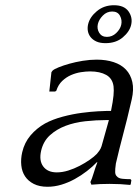

<svg xmlns="http://www.w3.org/2000/svg" viewBox="-20 -703 536 734"><path d="M415.7 -683C390.3 -683 368.6 -675.5 350.5 -660.5C332.4 -645.5 321.1 -628.7 316.8 -610C314.8 -601.3 314.5 -592.8 315.9 -584.5C317.4 -576.2 320.7 -568.5 326.1 -561.5C331.5 -554.5 338.9 -548.8 348.2 -544.5C357.5 -540.2 369.2 -538 383.2 -538C409.9 -538 431.9 -545.3 449.3 -560C466.7 -574.7 477.4 -590.7 481.4 -608C485.7 -626.7 482.3 -643.8 471.3 -659.5C460.2 -675.2 441.7 -683 415.7 -683ZM388.7 -562C375.4 -562 365.6 -567.2 359.3 -577.5C353 -587.8 351.3 -599 354.1 -611C356.7 -622.3 363 -633.2 373.1 -643.5C383.1 -653.8 395.1 -659 409.1 -659C423.1 -659 433 -653.5 438.8 -642.5C444.6 -631.5 446.1 -620 443.4 -608C440.8 -596.7 434.3 -586.2 424.1 -576.5C413.9 -566.8 402.1 -562 388.7 -562ZM325.6 -7 329.3 3C350.4 1 373.7 0 399 0C412.3 0 425.9 0.3 439.8 1C453.6 1.7 466.4 2.7 478.1 4L480 0L482.2 -14L479.2 -18C468.5 -18 458.1 -18.5 448 -19.5C437.9 -20.5 430.8 -23.7 426.7 -29C422.8 -32.3 420.7 -37.5 420.3 -44.5C419.9 -51.5 420.8 -62.7 423 -78C427.6 -98 432.1 -116.8 436.6 -134.5C441 -152.2 445.6 -170.2 450.5 -188.5C455.4 -206.8 460.5 -226.8 465.9 -248.5C471.2 -270.2 477.1 -295 483.6 -323C489.4 -348.3 490.2 -370.5 485.9 -389.5C481.6 -408.5 473.5 -424.3 461.4 -437C449.3 -449.7 433.7 -459.2 414.5 -465.5C395.3 -471.8 373.7 -475 349.7 -475C332.3 -475 314.5 -473.5 296.1 -470.5C277.8 -467.5 260.9 -463.8 245.6 -459.5C230.3 -455.2 216.7 -450.7 205 -446C193.2 -441.3 185.2 -437 181 -433L176.6 -427L168.5 -353H190.5L195.2 -356C200.1 -371.3 207.6 -383.8 217.8 -393.5C228.1 -403.2 239.3 -410.7 251.5 -416C263.8 -421.3 276.3 -425 289.1 -427C301.9 -429 313.6 -430 324.3 -430C349.6 -430 370.2 -425.5 386.2 -416.5C402.1 -407.5 411.4 -393 414.1 -373C415.3 -363.7 415.2 -351.8 413.9 -337.5C412.6 -323.2 409.4 -303.7 404.4 -279H390.4C384.4 -279 372.3 -278.5 354.1 -277.5C335.8 -276.5 315.2 -274.5 292.2 -271.5C269.2 -268.5 245 -263.7 219.8 -257C194.6 -250.3 172.1 -241.7 152.3 -231C130.9 -219 112.4 -203.8 96.8 -185.5C81.3 -167.2 70.6 -145.7 64.9 -121C60.9 -103.7 59.8 -87 61.4 -71C63 -55 67.8 -41 75.7 -29C83.6 -17 94.7 -7.3 109 0C123.3 7.3 140.8 11 161.5 11C179.5 11 197.2 8.3 214.8 3C232.4 -2.3 249.4 -9.5 265.8 -18.5C282.2 -27.5 297.7 -37.7 312.3 -49C326.9 -60.3 340 -72 351.4 -84L351.7 -81C346.8 -68.3 342.1 -54.7 337.7 -40C333.3 -25.3 329.3 -14.3 325.6 -7ZM350.5 -115C343.5 -107.7 334.3 -100 322.7 -92C311.2 -84 298.5 -76.3 284.4 -69C270.4 -61.7 255.9 -55.7 240.8 -51C225.7 -46.3 211.2 -44 197.2 -44C173.8 -44 156.6 -51.5 145.4 -66.5C134.1 -81.5 131.5 -101.7 137.3 -127C142.9 -151 154.1 -170.7 170.9 -186C187.8 -201.3 207.8 -213.3 230.8 -222C253.8 -230.7 278.9 -236.5 306.3 -239.5C333.7 -242.5 360.7 -244 387.3 -244H396.3L368.2 -144C366 -137.3 363.2 -131.7 359.8 -127C356.4 -122.3 353.3 -118.3 350.5 -115Z"/></svg>

Font: Quattrocento
Style: Italic
Weight: 400
Italic angle: -13°
Designer: Pablo Impallari
Foundry: Pablo Impallari, Igino Marini, Branda Gallo
Version: Version 2.000